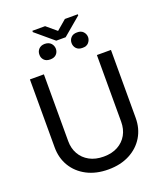

<svg xmlns="http://www.w3.org/2000/svg" viewBox="-181 -1143 1085 1273"><g transform="rotate(-20 361.5 -506.5)"><path d="M548.3 -727.5H647.5V-248.5Q647.5 -172.9 612.1 -114.3Q576.7 -55.7 512.5 -22Q448.2 11.7 361.8 11.7Q275.4 11.7 210.9 -22Q146.5 -55.7 111.1 -114.3Q75.7 -172.9 75.7 -248.5V-727.5H174.3V-256.3Q174.3 -205.1 197 -165Q219.7 -125 261.7 -102.1Q303.7 -79.1 361.8 -79.1Q419.9 -79.1 461.7 -102.1Q503.4 -125 525.9 -165Q548.3 -205.1 548.3 -256.3ZM327.6 -909.2 201.2 -1015.6V-1024.9H291L361.3 -965.8L430.7 -1024.9H522V-1017.1L394 -909.2ZM248.5 -805.7Q219.7 -805.7 205.1 -821.8Q190.4 -837.9 190.9 -859.4Q190.4 -882.8 205.6 -898.9Q220.7 -915 247.6 -915.5Q276.4 -915 291.5 -898.9Q306.6 -882.8 307.1 -859.4Q306.6 -836.4 291.5 -821Q276.4 -805.7 248.5 -805.7ZM476.1 -804.7Q447.8 -804.2 432.6 -820.3Q417.5 -836.4 417.5 -859.4Q417.5 -881.8 432.6 -897.9Q447.8 -914.1 476.1 -913.6Q503.4 -914.1 518.6 -897.9Q533.7 -881.8 534.2 -859.4Q533.7 -837.9 519 -821Q504.4 -804.2 476.1 -804.7Z"/></g></svg>

Font: Inter Cardless Tabular
Style: Regular
Weight: 400
Designer: Rasmus Andersson
Foundry: rsms
Version: Version 4.000;git-4fc901f